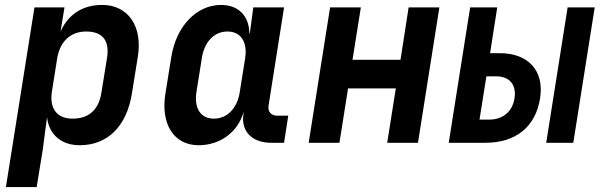

<svg xmlns="http://www.w3.org/2000/svg" viewBox="-20 -580 2440 780"><path d="M4 180H129L154 26L171 -104C179 -34 228 10 304 10C417 10 495 -67 516 -201L540 -350C560 -474 500 -560 395 -560C315 -560 257 -521 226 -452L242 -550H120ZM275 -98C211 -98 180 -139 191 -209L212 -341C223 -411 266 -452 330 -452C394 -452 426 -418 415 -346L392 -204C381 -132 339 -98 275 -98Z M787 10C875 10 947 -44 970 -126L969 -117C958 -48 1003 0 1081 0H1134L1151 -110H1106C1082 -110 1067 -126 1071 -151L1134 -550H1009L995 -445H993C992 -516 948 -560 878 -560C779 -560 696 -474 676 -349L652 -200C632 -76 686 10 787 10ZM849 -98C795 -98 768 -140 778 -206L800 -344C810 -410 850 -452 904 -452C958 -452 986 -410 976 -344L954 -206C944 -140 903 -98 849 -98Z M1234 0H1359L1394 -221H1588L1553 0H1678L1765 -550H1640L1607 -337H1412L1446 -550H1321Z M1803 0H1953C2075 0 2156 -65 2174 -180C2192 -292 2127 -364 2010 -364H1971L2000 -550H1890ZM2199 0H2309L2396 -550H2286ZM1928 -94 1956 -270H1995C2051 -270 2079 -235 2070 -180C2062 -127 2023 -94 1967 -94Z"/></svg>

Font: JetBrains Mono
Style: Bold Italic
Weight: 558
Italic angle: -9°
Monospace: yes
Designer: Philipp Nurullin, Konstantin Bulenkov
Foundry: JetBrains
Version: Version 2.305